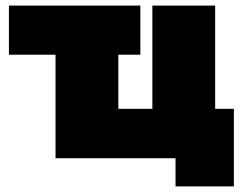

<svg xmlns="http://www.w3.org/2000/svg" viewBox="-20 -567 870 688"><path d="M818 -177V101H609V0H179V-371H12V-547H483V-371H404V-177H526V-547H751V-177Z"/></svg>

Font: CMG Sans Black
Style: Regular
Weight: 900
Designer: Julieta Ulanovsky
Foundry: Julieta Ulanovsky
Version: Version 7.200